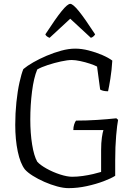

<svg xmlns="http://www.w3.org/2000/svg" viewBox="-20 -975 704 995"><path d="M335 0Q309 0 276 -9Q243 -18 210 -32.5Q177 -47 150 -64Q123 -81 109 -97Q85 -128 72 -190Q59 -252 59 -328Q59 -388 65 -445.5Q71 -503 81 -548Q91 -593 101 -617Q121 -634 152.5 -652Q184 -670 221.5 -686Q259 -702 297.5 -712.5Q336 -723 370 -723Q403 -723 440 -713.5Q477 -704 509.5 -690Q542 -676 562 -661Q559 -611 552 -567.5Q545 -524 540 -502Q524 -502 513.5 -505Q503 -508 499 -511L483 -630Q470 -637 446 -645Q422 -653 396 -658.5Q370 -664 352 -664Q330 -664 295.5 -656.5Q261 -649 227.5 -638Q194 -627 173 -615Q155 -572 146 -501Q137 -430 137 -356Q137 -285 146.5 -226Q156 -167 173 -137Q188 -120 221 -101.5Q254 -83 291 -71Q328 -59 354 -59Q380 -59 408.5 -63Q437 -67 462.5 -73Q488 -79 504 -84V-197Q504 -235 508 -262.5Q512 -290 516 -301H360Q360 -317 364.5 -330.5Q369 -344 374 -350Q428 -350 483 -353.5Q538 -357 583 -362L592 -354Q587 -329 582 -272.5Q577 -216 577 -143V-64Q557 -51 517.5 -36Q478 -21 430 -10.5Q382 0 335 0ZM237 -779Q219 -786 215 -797Q269 -880 299.5 -917.5Q330 -955 344 -955Q358 -955 388.5 -917.5Q419 -880 473 -797Q471 -793 465.5 -787.5Q460 -782 451 -779L344 -878Z"/></svg>

Font: Texturina 72pt Light
Style: Regular
Weight: 300
Designer: Guillermo Torres Carreño
Foundry: Omnibus-Type
Version: Version 1.002; ttfautohint (v1.8.3)